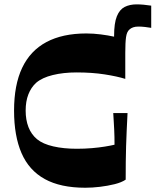

<svg xmlns="http://www.w3.org/2000/svg" viewBox="-20 -869 730 901"><path d="M380.1 12Q264 12 190 -28.8Q116 -69.6 81 -150.5Q46 -231.3 46 -350Q46 -470.4 84 -550.7Q122 -631 197.7 -671.5Q273.4 -712 385.1 -712Q418.1 -712 452.5 -707.6Q486.9 -703.3 517.4 -696.5Q547.9 -689.6 567.9 -682.6V-498.8Q530.2 -510.7 471.2 -519.9Q412.1 -529.1 339.6 -529.1Q277.6 -529.1 227.8 -516.9Q177.9 -504.8 149.6 -480.5Q125.7 -458.6 113.1 -426Q100.4 -393.5 100.4 -350Q100.4 -306.8 113.5 -272.6Q126.7 -238.5 153.6 -215.9Q181.2 -193.2 229.9 -182.1Q278.6 -170.9 340.3 -170.9Q378 -170.9 411.2 -173.8Q444.4 -176.6 471.9 -181.1Q499.4 -185.6 517.4 -189.9Q517.4 -209.2 517.1 -226.3Q516.7 -243.5 515.9 -260.6Q515.1 -277.8 513.9 -296.7Q512.7 -315.7 511.4 -338.5H578.5Q576.2 -294.2 574.5 -256.2Q572.9 -218.2 571.7 -182.3Q570.5 -146.4 570.2 -108.5Q569.8 -70.7 569.8 -26Q550.8 -13 518.2 -4.8Q485.5 3.3 449.1 7.7Q412.8 12 380.1 12ZM567.9 -620.8 515.4 -634.5Q515.4 -649.3 515.4 -664.6Q515.4 -680 515.4 -700.1Q515.4 -760.5 528.3 -792.3Q541.1 -824.2 565 -836.4Q588.8 -848.5 621.2 -848.5Q636.5 -848.5 654.2 -846.9Q671.9 -845.2 689.6 -842.5V-738.3Q671.8 -740.9 661.5 -742.3Q651.2 -743.6 644.5 -743.9Q637.9 -744.3 628.9 -744.3Q601.5 -744.3 586.5 -729.6Q575.2 -719.6 571.5 -694.9Q567.9 -670.2 567.9 -620.8Z"/></svg>

Font: Ojuju ExtraLight
Style: Regular
Weight: 200
Designer: Chisaokwu Joboson, Mirko Velimirovic
Foundry: Udi Foundry
Version: Version 1.000